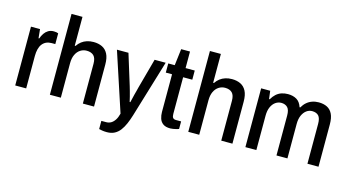

<svg xmlns="http://www.w3.org/2000/svg" viewBox="-94 -1098 3018 1659"><g transform="rotate(15 1415.0 -269.0)"><path d="M61 0V-526H142L150 -446H156Q165 -472 179 -492.5Q193 -513 213.5 -525.5Q234 -538 263 -538Q276 -538 286.5 -536Q297 -534 303 -531V-435H270Q243 -435 222.5 -425.5Q202 -416 187.5 -397.5Q173 -379 166 -351.5Q159 -324 159 -289V0Z M371 0V-723H469V-465H476Q492 -489 513 -505Q534 -521 560.5 -529.5Q587 -538 619 -538Q663 -538 696 -522Q729 -506 747.5 -470.5Q766 -435 766 -375V0H666V-356Q666 -381 660.5 -399Q655 -417 644 -428Q633 -439 617 -444.5Q601 -450 581 -450Q550 -450 524.5 -433.5Q499 -417 484 -385.5Q469 -354 469 -308V0Z M930 185Q904 185 885 181.5Q866 178 859 176V103H902Q925 103 944 92.5Q963 82 978.5 59Q994 36 1003 0L830 -526H933L1018 -251Q1023 -235 1029.5 -211.5Q1036 -188 1042.5 -163Q1049 -138 1053 -118H1059Q1063 -133 1067 -151.5Q1071 -170 1076 -189.5Q1081 -209 1086 -227Q1091 -245 1094 -259L1167 -526H1266L1112 -16Q1099 27 1083 64Q1067 101 1046.5 128Q1026 155 997.5 170Q969 185 930 185Z M1450 12Q1409 12 1386 -4.5Q1363 -21 1354 -48.5Q1345 -76 1345 -107V-444H1289V-526H1347L1365 -674H1444V-526H1526V-444H1444V-116Q1444 -93 1452 -82Q1460 -71 1481 -71H1526V-3Q1516 1 1502.5 4Q1489 7 1475.5 9.5Q1462 12 1450 12Z M1609 0V-723H1707V-465H1714Q1730 -489 1751 -505Q1772 -521 1798.5 -529.5Q1825 -538 1857 -538Q1901 -538 1934 -522Q1967 -506 1985.5 -470.5Q2004 -435 2004 -375V0H1904V-356Q1904 -381 1898.5 -399Q1893 -417 1882 -428Q1871 -439 1855 -444.5Q1839 -450 1819 -450Q1788 -450 1762.5 -433.5Q1737 -417 1722 -385.5Q1707 -354 1707 -308V0Z M2120 0V-526H2201L2210 -454H2216Q2232 -482 2253 -501Q2274 -520 2300.5 -529Q2327 -538 2358 -538Q2403 -538 2435.5 -519Q2468 -500 2483 -454H2489Q2505 -482 2526.5 -500.5Q2548 -519 2575 -528.5Q2602 -538 2633 -538Q2676 -538 2707.5 -522.5Q2739 -507 2756.5 -472Q2774 -437 2774 -378V0H2675V-357Q2675 -382 2670 -400Q2665 -418 2655.5 -428.5Q2646 -439 2631 -444.5Q2616 -450 2598 -450Q2570 -450 2547 -433Q2524 -416 2510 -384.5Q2496 -353 2496 -308V0H2398V-357Q2398 -382 2393 -400Q2388 -418 2378 -428.5Q2368 -439 2353.5 -444.5Q2339 -450 2322 -450Q2293 -450 2269.5 -433Q2246 -416 2232 -384.5Q2218 -353 2218 -308V0Z"/></g></svg>

Font: Archivo SemiCondensed Medium
Style: Regular
Weight: 500
Width: 4
Designer: Hector Gatti
Foundry: Omnibus-Type
Version: Version 2.001